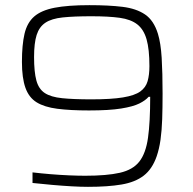

<svg xmlns="http://www.w3.org/2000/svg" viewBox="-20 -716 746 744"><path d="M321 8Q294 8 258 6Q222 4 182.5 0.5Q143 -3 106 -7V-48Q140 -44 176.5 -41Q213 -38 248 -36.5Q283 -35 310 -35Q394 -35 444.5 -46.5Q495 -58 520 -90Q545 -122 553.5 -182Q562 -242 562 -341H556Q544 -327 520 -315Q496 -303 449.5 -295.5Q403 -288 325 -288Q252 -288 202 -294.5Q152 -301 122 -319.5Q92 -338 78.5 -376Q65 -414 65 -476Q65 -542 75 -585Q85 -628 112.5 -652Q140 -676 191.5 -686Q243 -696 326 -696Q402 -696 455 -689.5Q508 -683 542 -660Q576 -637 592 -585Q603 -549 606.5 -492Q610 -435 610 -353Q610 -299 608.5 -254.5Q607 -210 602 -174.5Q597 -139 587 -110Q570 -61 537 -35.5Q504 -10 451 -1Q398 8 321 8ZM334 -331Q411 -331 456.5 -338.5Q502 -346 523.5 -361.5Q545 -377 552 -401.5Q559 -426 559 -460Q559 -525 548 -563.5Q537 -602 512 -621.5Q487 -641 444 -647Q401 -653 334 -653Q267 -653 223.5 -648.5Q180 -644 156 -628Q132 -612 122 -580.5Q112 -549 112 -495Q112 -437 121 -404Q130 -371 153.5 -355.5Q177 -340 221 -335.5Q265 -331 334 -331Z"/></svg>

Font: Saira SemiExpanded ExtraLight
Style: Regular
Weight: 250
Width: 6
Designer: Hector Gatti with collaboration of the Omnibus-Type team
Foundry: Omnibus-Type
Version: Version 1.101